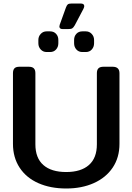

<svg xmlns="http://www.w3.org/2000/svg" viewBox="-20 -1061 756 1096"><path d="M319 -910Q319 -914 321 -920L356 -1017Q361 -1031 367 -1036Q373 -1041 390 -1041H440Q461 -1041 461 -1026Q461 -1020 456 -1010L407 -917Q399 -903 392 -899Q385 -895 368 -895H338Q319 -895 319 -910ZM199 -814V-833Q199 -853 212.5 -867.5Q226 -882 246 -882H266Q287 -882 300 -868Q313 -854 313 -833V-814Q313 -793 300 -778.5Q287 -764 266 -764H246Q226 -764 212.5 -778.5Q199 -793 199 -814ZM403 -814V-833Q403 -854 416 -868Q429 -882 450 -882H470Q490 -882 503.5 -867.5Q517 -853 517 -833V-814Q517 -793 504 -778.5Q491 -764 470 -764H450Q429 -764 416 -778.5Q403 -793 403 -814ZM54 -240V-643Q54 -662 62.5 -671Q71 -680 91 -680H144Q164 -680 173 -671Q182 -662 182 -643V-237Q182 -159 227.5 -119Q273 -79 358 -79Q442 -79 487.5 -119Q533 -159 533 -237V-643Q533 -662 542 -671Q551 -680 571 -680H623Q662 -680 662 -643V-240Q662 -162 623.5 -104.5Q585 -47 516 -16Q447 15 358 15Q268 15 199 -15.5Q130 -46 92 -104Q54 -162 54 -240Z"/></svg>

Font: Mitr
Style: Regular
Weight: 400
Designer: Thanarat Vachiruckul
Foundry: Cadson Demak
Version: Version 1.003